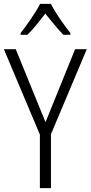

<svg xmlns="http://www.w3.org/2000/svg" viewBox="-20 -967 466 987"><path d="M242 -947H186C164 -903 117 -837 86 -797V-788H121C151 -817 185 -861 213 -897C243 -860 276 -818 306 -788H342V-797C313 -832 264 -902 242 -947ZM214 -339 61 -714H0L185 -275V0H242V-277L426 -714H366Z"/></svg>

Font: Noto Sans Display SemiCondensed Light
Style: Regular
Weight: 300
Width: 4
Designer: Monotype Design Team
Foundry: Monotype Imaging Inc.
Version: Version 1.900